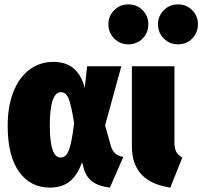

<svg xmlns="http://www.w3.org/2000/svg" viewBox="-20 -836 922 875"><path d="M366 -434 377 -534H533L459 -265L484 -175Q491 -149 505.5 -136.5Q520 -124 542 -121L481 19Q429 13 399.5 -9.5Q370 -32 360 -75L354 -97Q332 -36 297 -8.5Q262 19 207 19Q119 19 67 -53Q15 -125 15 -263Q15 -350 40.5 -416Q66 -482 113.5 -518Q161 -554 224 -554Q283 -554 318.5 -521.5Q354 -489 366 -434ZM207 -263Q207 -118 256 -118Q273 -118 283.5 -132Q294 -146 302 -179Q310 -212 318 -274Q305 -356 293 -386Q281 -416 258 -416Q207 -416 207 -263Z M775 -188Q775 -160 783 -144.5Q791 -129 811 -118L756 19Q581 -7 581 -169V-534H775ZM656 -726Q656 -687 630 -660.5Q604 -634 565 -634Q527 -634 500.5 -660.5Q474 -687 474 -726Q474 -763 500.5 -789.5Q527 -816 565 -816Q604 -816 630 -789.5Q656 -763 656 -726ZM882 -726Q882 -687 856 -660.5Q830 -634 791 -634Q753 -634 726.5 -660.5Q700 -687 700 -726Q700 -763 726.5 -789.5Q753 -816 791 -816Q830 -816 856 -789.5Q882 -763 882 -726Z"/></svg>

Font: Fira Sans Condensed Black
Style: Regular
Weight: 900
Width: 3
Designer: Carrois Corporate & Edenspiekermann AG
Foundry: Carrois Corporate GbR & Edenspiekermann AG
Version: Version 4.203